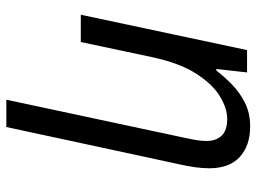

<svg xmlns="http://www.w3.org/2000/svg" viewBox="-124 -462 826 619"><g transform="rotate(90 289.5 -153.0)"><path d="M302 240 425 -336Q430 -359 432.5 -375Q435 -391 435 -405Q435 -436 418 -454Q401 -472 364 -472Q330 -472 291 -448.5Q252 -425 218 -372Q184 -319 165 -231L116 0H28L142 -536H214L203 -437H208Q227 -462 252.5 -487Q278 -512 311.5 -529Q345 -546 388 -546Q450 -546 486.5 -512.5Q523 -479 523 -414Q523 -391 519.5 -367.5Q516 -344 512 -326L390 240Z"/></g></svg>

Font: Noto Sans IKEA
Style: Italic
Weight: 400
Italic angle: -12°
Designer: Monotype Design Team
Foundry: Monotype Imaging Inc.
Version: Version 2.001